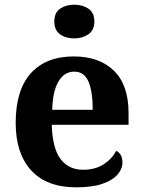

<svg xmlns="http://www.w3.org/2000/svg" viewBox="-20 -790 611 820"><path d="M306 10Q179 10 113 -62.5Q47 -135 47 -265Q47 -406 112 -477.5Q177 -549 295 -549Q404 -549 466.5 -488Q529 -427 529 -308V-257H201Q204 -157 238.5 -111Q273 -65 335 -65Q387 -65 423 -88.5Q459 -112 476 -146Q490 -139 496.5 -126.5Q503 -114 503 -97Q503 -69 482 -44.5Q461 -20 417.5 -5Q374 10 306 10ZM376 -321Q376 -398 358 -441Q340 -484 297 -484Q255 -484 230 -442.5Q205 -401 203 -321ZM297.1 -626Q261 -626 236.5 -643.5Q212 -661 212 -698Q212 -736 236.8 -753Q261.5 -770 297.5 -770Q332 -770 357.5 -753Q383 -736 383 -698Q383 -661 357.4 -643.5Q331.8 -626 297.1 -626Z"/></svg>

Font: Noto Serif NP Hmong
Style: Regular
Weight: 400
Designer: Dalton Maag Ltd
Foundry: Dalton Maag Ltd
Version: Version 1.001